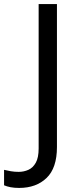

<svg xmlns="http://www.w3.org/2000/svg" viewBox="-98 -734 391 944"><path d="M-4 190Q-28 190 -46 186.5Q-64 183 -78 177V101Q-62 105 -44 108Q-26 111 -6 111Q19 111 41.5 101Q64 91 78 66Q92 41 92 -4V-714H182V-11Q182 92 131 141Q80 190 -4 190Z"/></svg>

Font: Noto Sans Old South Arabian
Style: Regular
Weight: 400
Designer: Monotype Design Team
Foundry: Monotype Imaging Inc.
Version: Version 2.001; ttfautohint (v1.8.4.7-5d5b)